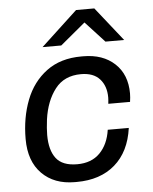

<svg xmlns="http://www.w3.org/2000/svg" viewBox="-52 -764 651 818"><g transform="rotate(-5 273.0 -355.0)"><path d="M502 -346Q502 -330 499 -310H406Q408 -328 408 -337Q408 -386 381 -416Q354 -446 301 -446Q229 -446 190 -395.5Q151 -345 140 -267Q135 -227 135 -200Q135 -135 162 -100Q189 -65 252 -65Q313 -65 349 -101.5Q385 -138 394 -200H484Q470 -99 407 -44.5Q344 10 243 10H235Q147 10 94.5 -43Q42 -96 42 -191Q42 -282 71 -357Q100 -432 160 -476.5Q220 -521 309 -521H317Q401 -521 451.5 -474Q502 -427 502 -346ZM497 -575H417L335 -664L228 -575H148L304 -720H382Z"/></g></svg>

Font: Chivo
Style: Italic
Weight: 400
Italic angle: -8.05°
Designer: Hector Gatti
Foundry: Omnibus-Type
Version: Version 1.007